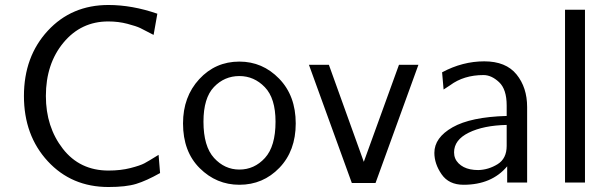

<svg xmlns="http://www.w3.org/2000/svg" viewBox="-20 -732 2443 770"><path d="M415 -712Q510 -712 611 -677L596 -592Q558 -612 542.5 -619.5Q527 -627 491 -636.5Q455 -646 414 -646Q305 -646 234.5 -561Q164 -476 164 -347Q164 -223 232 -135.5Q300 -48 415 -48Q464 -48 503 -58Q542 -68 559 -77Q576 -86 616 -111L622 -38Q567 -7 526 5.5Q485 18 415 18Q267 18 171.5 -85.5Q76 -189 76 -347Q76 -505 171.5 -608.5Q267 -712 415 -712Z M714 -237Q714 -344 779 -414.5Q844 -485 940 -485Q1033 -485 1099.5 -416.5Q1166 -348 1166 -237Q1166 -127 1100.5 -59Q1035 9 940 9Q848 9 781 -57.5Q714 -124 714 -237ZM796 -244Q796 -145 838.5 -98.5Q881 -52 940 -52Q1000 -52 1042.5 -98.5Q1085 -145 1085 -244Q1085 -338 1042 -382.5Q999 -427 940 -427Q880 -427 838 -383Q796 -339 796 -244Z M1219 -472H1299L1439 -83L1580 -472H1658L1486 2H1391Z M1722 -119Q1722 -180 1795 -221.5Q1868 -263 2012 -267V-309Q2012 -374 1981.5 -402.5Q1951 -431 1919 -431Q1840 -431 1785 -390L1759 -373L1753 -442Q1835 -486 1922 -486Q2009 -486 2051.5 -433.5Q2094 -381 2094 -303V0H2014V-65Q1952 9 1839 9Q1780 9 1751 -33Q1722 -75 1722 -119ZM1801 -121Q1801 -95 1819 -77Q1837 -59 1866 -53Q1881 -50 1898 -50Q1939 -51 1975.5 -73.5Q2012 -96 2012 -147V-231Q1919 -229 1860 -200Q1801 -171 1801 -121Z M2246 0V-693H2326V0Z"/></svg>

Font: Coval
Style: Light
Weight: 300
Foundry: Context Ltd
Version: Version 001.000